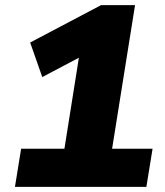

<svg xmlns="http://www.w3.org/2000/svg" viewBox="-20 -725 640 745"><path d="M38 0 62 -148H230L294 -551L379 -550L144 -426L97 -560L372 -705H504L415 -148H572L548 0Z"/></svg>

Font: Nunito Sans 6pt Black
Style: Italic
Weight: 900
Italic angle: -9°
Version: Version 3.101;gftools[0.9.27]